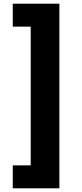

<svg xmlns="http://www.w3.org/2000/svg" viewBox="-20 -852 446 1038"><path d="M49 42V166H301V-832H49V-708H146V42Z"/></svg>

Font: Noto Sans Gurmukhi Black
Style: Regular
Weight: 900
Designer: Jelle Bosma - Monotype Design Team
Foundry: Monotype Imaging Inc.
Version: Version 2.004